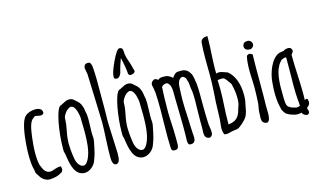

<svg xmlns="http://www.w3.org/2000/svg" viewBox="-91 -1037 2215 1332"><g transform="rotate(-15 1016.0 -371.0)"><path d="M207.5 -468.8C207.5 -494.6 185.5 -504.9 158.7 -504.9C131.8 -504.9 100.1 -495.1 85.9 -480C55.2 -455.6 40 -362.3 34.2 -269.5C34.2 -267.1 33.7 -265.1 33.7 -263.7C33.2 -257.8 32.7 -248.5 32.7 -242.2C32.2 -231.4 32.2 -220.7 32.2 -210C32.2 -167.5 35.6 -128.9 43 -104C44.4 -98.6 44.9 -94.7 45.4 -90.8C45.9 -83.5 46.4 -78.1 51.3 -70.3V-70.8L57.6 -61.5V-62L66.9 -47.4C76.2 -32.7 87.4 -21.5 109.9 -12.7C115.7 -10.3 123.5 -9.3 132.3 -9.3C157.7 -9.3 192.4 -19 196.3 -22L206.1 -26.9H205.6C223.6 -34.7 239.3 -43 227.5 -77.6C203.1 -76.7 190.9 -72.3 180.2 -68.4C168.5 -64 157.2 -59.6 142.6 -61C112.3 -64.5 99.6 -94.7 88.4 -124V-123C82 -147 79.6 -178.2 79.6 -209C79.6 -249 84 -291 87.4 -320.3C95.2 -377 102.1 -436 135.7 -453.1C139.6 -458 144 -460 148.4 -460C150.9 -460 159.2 -458 165.5 -456.5V-457C172.9 -455.1 179.7 -453.6 185.1 -453.6C192.9 -453.6 199.2 -456.1 205.1 -462.4Z M331.1 -482.9C300.8 -458.5 274.4 -307.1 274.4 -194.3V-177.2C274.4 -170.9 274.9 -167 276.9 -162.1C277.8 -159.2 279.3 -156.2 279.8 -152.3C290.5 -80.1 302.7 6.8 376 10.3C419.9 9.3 449.7 -25.9 459 -49.3L461.9 -58.1V-57.1C469.2 -77.6 476.6 -95.7 481.4 -120.1C482.9 -127.9 485.4 -135.3 486.8 -143.1L486.3 -142.6C492.2 -168.5 499 -196.8 497.1 -215.3C495.6 -225.6 495.1 -238.3 495.1 -249.5C495.1 -264.6 496.1 -283.7 496.6 -299.3C497.1 -314.5 497.6 -330.1 497.6 -343.8C497.6 -356 497.1 -367.2 496.1 -376.5C493.7 -385.7 491.7 -396 490.2 -406.2C489.3 -416 487.8 -425.3 484.9 -434.6V-433.6C477.1 -460.9 464.4 -474.6 447.3 -487.8L441.4 -493.2C436.5 -498.5 430.7 -503.9 423.3 -506.8C416 -509.8 409.2 -510.7 401.9 -510.7C383.8 -510.7 369.6 -502 356 -494.6L356.4 -495.1C348.6 -490.7 339.8 -486.3 335 -484.9ZM343.8 -400.4C349.1 -416 363.3 -436 376 -446.3C385.7 -454.1 394.5 -458 401.9 -458C424.3 -458 439 -425.3 446.3 -383.3C448.7 -371.6 448.2 -359.9 448.2 -347.2C448.2 -340.3 448.2 -330.1 448.7 -322.8C449.2 -310.1 449.7 -293 449.7 -272.5C449.7 -228.5 447.8 -172.9 439.5 -134.8C430.7 -90.3 408.7 -42.5 385.7 -41C358.4 -38.6 338.4 -70.3 333 -99.6L331.1 -110.8C328.1 -127.4 325.2 -148.9 323.7 -168.5L322.3 -193.4C321.8 -200.7 321.3 -206.5 321.3 -213.4C321.3 -217.8 321.8 -223.1 321.8 -229C322.8 -259.3 328.6 -292 335 -322.8C336.9 -331.5 337.9 -340.3 339.4 -348.6V-348.1C340.8 -357.9 341.3 -370.1 341.8 -380.4C342.3 -389.6 342.8 -397.9 343.8 -400.9Z M624 -340.3C624.5 -346.2 624.5 -357.4 624.5 -388.7V-601.1C623.5 -655.3 621.1 -688.5 617.7 -700.7V-700.2C611.8 -721.2 604 -722.2 589.4 -721.7C573.7 -720.7 564.5 -710 564.5 -689.9L572.3 -646.5C581.1 -411.6 583.5 -312 583.5 -312C583.5 -307.1 584 -301.8 584 -295.9C584 -267.1 582.5 -228.5 579.6 -178.7C576.7 -119.6 575.2 -74.2 575.7 -44.4C576.2 -8.8 585.9 8.8 604 8.3C624 7.8 632.8 -15.6 632.3 -62L623.5 -274.4C623 -287.1 623 -297.9 623 -307.6C623 -322.8 623.5 -334 624 -340.8Z M864.7 -564C883.8 -566.9 893.6 -573.7 893.6 -585.4C893.6 -588.9 891.6 -592.3 889.6 -597.2C881.8 -630.4 877.9 -644 872.1 -659.2C861.8 -688.5 856 -709.5 856 -733.9C856 -753.4 847.7 -763.2 832 -763.2C818.8 -763.2 800.8 -737.8 776.9 -686.5C754.9 -638.7 742.7 -605 742.7 -585.9C741.7 -579.1 742.2 -572.3 747.6 -567.9C755.4 -563.5 763.7 -563 771.5 -566.4C782.7 -572.3 790 -584 794.9 -597.7C795.9 -605.5 800.8 -623 809.1 -649.9C814.5 -667 819.3 -681.2 824.7 -695.3C835.4 -650.4 842.3 -611.8 844.7 -576.2C848.1 -566.9 855 -563 864.7 -564ZM753.4 -482.9C723.1 -458.5 696.8 -307.1 696.8 -194.3V-177.2C696.8 -170.9 697.3 -167 699.2 -162.1C700.2 -159.2 701.7 -156.2 702.1 -152.3C712.9 -80.1 725.1 6.8 798.3 10.3C842.3 9.3 872.1 -25.9 881.3 -49.3L884.3 -58.1V-57.1C891.6 -77.6 898.9 -95.7 903.8 -120.1C905.3 -127.9 907.7 -135.3 909.2 -143.1L908.7 -142.6C914.6 -168.5 921.4 -196.8 919.4 -215.3C918 -225.6 917.5 -238.3 917.5 -249.5C917.5 -264.6 918.5 -283.7 918.9 -299.3C919.4 -314.5 919.9 -330.1 919.9 -343.8C919.9 -356 919.4 -367.2 918.5 -376.5C916 -385.7 914.1 -396 912.6 -406.2C911.6 -416 910.2 -425.3 907.2 -434.6V-433.6C899.4 -460.9 886.7 -474.6 869.6 -487.8L863.8 -493.2C858.9 -498.5 853 -503.9 845.7 -506.8C838.4 -509.8 831.5 -510.7 824.2 -510.7C806.2 -510.7 792 -502 778.3 -494.6L778.8 -495.1C771 -490.7 762.2 -486.3 757.3 -484.9ZM766.1 -400.4C771.5 -416 785.6 -436 798.3 -446.3C808.1 -454.1 816.9 -458 824.2 -458C846.7 -458 861.3 -425.3 868.7 -383.3C871.1 -371.6 870.6 -359.9 870.6 -347.2C870.6 -340.3 870.6 -330.1 871.1 -322.8C871.6 -310.1 872.1 -293 872.1 -272.5C872.1 -228.5 870.1 -172.9 861.8 -134.8C853 -90.3 831.1 -42.5 808.1 -41C780.8 -38.6 760.7 -70.3 755.4 -99.6L753.4 -110.8C750.5 -127.4 747.6 -148.9 746.1 -168.5L744.6 -193.4C744.1 -200.7 743.7 -206.5 743.7 -213.4C743.7 -217.8 744.1 -223.1 744.1 -229C745.1 -259.3 751 -292 757.3 -322.8C759.3 -331.5 760.3 -340.3 761.7 -348.6V-348.1C763.2 -357.9 763.7 -370.1 764.2 -380.4C764.6 -389.6 765.1 -397.9 766.1 -400.9Z M1234.9 -496.1C1226.1 -500.5 1215.3 -502 1206.1 -502C1200.7 -502 1195.3 -502 1190.9 -501.5C1186 -501 1181.2 -500.5 1175.8 -500.5C1159.7 -495.6 1152.3 -484.9 1144.5 -474.1V-474.6L1139.6 -467.8C1128.4 -480.5 1105.5 -495.1 1076.2 -493.2C1057.6 -494.1 1044.4 -490.2 1036.1 -481C1030.3 -486.3 1023.4 -492.2 1014.6 -492.2C1007.8 -492.2 1001.5 -489.3 993.7 -481.9C986.8 -474.6 984.9 -467.3 984.9 -459C984.9 -450.7 987.8 -442.4 989.3 -436C989.7 -433.6 990.7 -431.2 990.7 -427.7C990.7 -427.7 991.2 -425.3 991.2 -422.4C992.7 -415 994.6 -404.3 994.6 -403.3C996.6 -372.1 998 -330.1 998 -283.7C998 -271 997.6 -258.3 997.6 -245.1C997.6 -229.5 996.6 -205.1 996.6 -189.5C996.1 -158.2 995.6 -127.9 995.6 -100.1C995.6 -80.1 995.6 -60.1 996.6 -43.5C997.1 -35.6 997.1 -29.3 997.1 -22.9C997.1 8.8 997.1 24.4 1031.7 19C1050.8 16.1 1050.8 -10.3 1050.3 -30.8V-67.4C1050.3 -107.4 1048.3 -139.6 1046.9 -168.5C1045.4 -190.9 1043.9 -222.7 1043.9 -243.7C1044.4 -253.9 1044.4 -269 1044.4 -285.6C1044.9 -331.1 1045.9 -394.5 1048.8 -427.2C1056.2 -436.5 1069.8 -445.8 1089.4 -443.4C1117.7 -424.8 1116.2 -387.7 1116.2 -349.1V-331.5C1116.2 -324.7 1116.2 -318.8 1116.7 -313V-313.5C1117.7 -297.9 1118.2 -251.5 1118.7 -211.4C1118.7 -201.7 1119.1 -192.4 1119.1 -183.6C1119.6 -158.2 1120.1 -137.7 1120.1 -113.8C1120.1 -98.6 1120.1 -82.5 1119.6 -63C1119.6 -55.7 1119.6 -48.8 1119.1 -42.5C1118.7 -35.2 1118.7 -28.8 1118.7 -23.4C1118.7 -2.9 1122.6 8.8 1138.7 8.8C1168 8.8 1173.3 -10.7 1173.3 -33.7C1173.3 -41.5 1172.4 -49.3 1171.9 -57.1C1171.4 -61.5 1170.9 -65.9 1170.9 -69.8C1168.5 -109.9 1168 -141.1 1167 -165L1165.5 -197.3C1163.6 -234.4 1162.1 -267.6 1162.1 -301.8C1162.1 -314.5 1162.6 -331.5 1163.1 -344.7C1163.6 -351.1 1164.1 -359.4 1164.1 -366.7C1165.5 -407.7 1166 -450.7 1201.2 -459C1216.8 -456.5 1229 -441.4 1229.5 -427.2C1235.8 -410.6 1236.3 -402.3 1237.3 -390.1C1237.8 -385.3 1237.8 -378.4 1238.8 -371.6L1241.7 -353C1243.2 -346.7 1244.1 -341.3 1244.1 -336.4C1245.6 -315.4 1246.1 -294.9 1246.1 -273.9C1246.1 -249 1245.6 -224.6 1244.6 -200.2C1244.1 -176.3 1243.7 -152.3 1243.7 -128.4C1243.7 -114.7 1244.1 -100.6 1244.1 -86.9C1244.1 -83 1244.1 -73.7 1243.7 -67.4C1243.2 -60.5 1242.7 -53.7 1242.7 -46.9C1242.7 -23.9 1248.5 -3.4 1279.3 -1.5C1295.9 -7.8 1300.3 -20 1300.3 -36.1C1300.3 -46.4 1298.8 -56.6 1296.9 -67.9C1294.9 -79.6 1293.5 -91.8 1293 -103C1291 -150.4 1290.5 -174.3 1290 -232.9V-270C1290 -329.1 1290 -383.8 1281.7 -418L1282.2 -417.5L1278.8 -434.1C1276.9 -443.4 1274.9 -450.7 1272 -458C1271 -460 1260.3 -476.6 1257.8 -479.5C1251 -487.8 1244.6 -491.2 1238.3 -494.6Z M1443.8 -687C1426.3 -687 1397 -681.2 1394 -655.3C1390.6 -619.1 1389.6 -578.6 1389.6 -536.6C1389.6 -518.6 1390.1 -500 1390.1 -481.4C1390.1 -462.9 1390.6 -444.3 1390.6 -425.3C1390.6 -383.3 1389.6 -339.4 1386.7 -298.8C1382.3 -249.5 1381.3 -209.5 1379.9 -164.1L1378.4 -113.8C1377.9 -104 1376.5 -90.8 1375.5 -80.6C1374 -68.4 1372.1 -56.2 1372.1 -42.5C1372.1 -28.3 1374.5 -14.2 1380.9 2C1399.9 6.3 1411.1 3.4 1423.3 -0.5L1436.5 -3.9C1441.4 -4.9 1446.8 -5.9 1451.7 -6.3C1463.9 -7.3 1475.1 -8.3 1484.4 -12.2L1483.9 -11.7C1486.8 -12.7 1500.5 -22.5 1502.4 -24.4H1502C1509.8 -29.8 1510.3 -30.8 1511.7 -31.7H1512.2C1513.2 -32.7 1514.6 -33.7 1516.6 -36.1C1531.2 -48.3 1551.3 -70.3 1555.2 -80.6V-80.1C1565.9 -100.6 1570.3 -125.5 1573.7 -146L1576.2 -160.2C1576.7 -164.6 1577.6 -166.5 1578.1 -168.9C1579.1 -174.8 1581.5 -182.1 1582 -189.5C1583.5 -202.1 1584 -216.3 1584 -229C1584 -303.2 1563 -367.7 1516.1 -406.2C1495.6 -414.6 1465.8 -423.3 1457.5 -423.3C1448.2 -423.3 1440.9 -421.4 1436 -419.4C1435.5 -430.7 1435.5 -441.4 1435.5 -452.6C1435.5 -488.3 1438 -522.9 1439.5 -557.6C1441.4 -591.8 1443.8 -627 1443.8 -661.6ZM1514.2 -123.5C1502 -87.9 1480 -61 1427.2 -57.1V-71.8C1427.2 -116.2 1429.2 -152.3 1431.2 -188.5C1433.1 -224.6 1435.5 -260.7 1435.5 -303.2C1435.5 -321.3 1435.1 -341.8 1434.1 -362.3C1433.1 -367.7 1433.1 -368.2 1433.6 -369.6C1433.6 -370.6 1434.1 -373 1434.1 -374C1439.9 -374 1445.3 -374.5 1451.7 -375C1455.6 -375.5 1460.4 -376 1464.4 -376C1467.8 -376 1473.1 -375.5 1477.1 -374.5C1486.8 -369.6 1504.4 -344.7 1514.6 -329.6L1518.6 -323.7C1521.5 -320.3 1521.5 -315.4 1522.5 -311C1522.9 -307.1 1523.4 -301.8 1525.9 -295.4V-295.9C1529.3 -281.7 1534.2 -250.5 1534.2 -217.8C1534.2 -203.6 1533.2 -189.5 1530.8 -175.8L1518.6 -139.2L1514.2 -124ZM1512.2 -31.7H1511.7Z M1676.3 -574.7C1670.9 -567.4 1667.5 -559.1 1667.5 -551.3C1667.5 -533.7 1681.2 -518.1 1712.9 -522C1722.7 -524.4 1735.4 -536.6 1735.4 -550.8C1735.4 -560.1 1730.5 -570.8 1718.8 -578.6V-578.1C1705.6 -587.4 1680.7 -579.1 1676.3 -574.7ZM1672.4 -480.5C1665.5 -449.7 1663.6 -414.6 1663.6 -381.3C1663.6 -355 1665 -330.1 1666 -309.1C1667 -292.5 1667.5 -275.4 1667.5 -258.8C1667.5 -221.2 1665.5 -183.6 1663.6 -147.5C1663.1 -139.2 1661.1 -128.4 1659.2 -117.7C1656.7 -102.5 1653.8 -87.4 1654.3 -69.8C1654.3 -67.4 1654.3 -63.5 1653.8 -59.1C1653.3 -54.7 1652.8 -48.8 1652.8 -43C1652.8 -21 1659.2 -0.5 1690.4 1C1708.5 -5.9 1712.4 -31.7 1712.4 -61.5C1712.4 -69.8 1711.9 -78.6 1711.9 -86.4C1711.4 -92.8 1711.4 -109.4 1711.4 -115.7C1712.9 -157.2 1712.9 -199.7 1712.9 -241.7V-304.7C1712.9 -363.8 1712.9 -426.3 1714.4 -482.4C1700.7 -494.1 1688 -495.6 1675.8 -485.8Z M1974.6 -459.5C1950.2 -464.8 1934.6 -456.1 1928.7 -450.2C1928.7 -450.2 1921.9 -449.2 1916 -448.7C1907.2 -447.3 1897.5 -445.8 1892.6 -443.8C1832 -418.9 1803.7 -323.2 1797.4 -272.9L1794.4 -235.4C1793 -218.8 1792.5 -200.7 1792.5 -184.6C1792.5 -145.5 1796.4 -110.4 1802.2 -87.4L1805.2 -75.2C1806.6 -69.3 1805.7 -66.4 1810.1 -56.6C1811 -54.2 1824.7 -32.2 1827.6 -29.8C1831.5 -25.9 1851.1 -15.6 1854.5 -14.2L1864.7 -10.3C1879.4 -5.4 1892.6 -0.5 1910.2 -0.5C1918.5 -0.5 1927.7 -2 1937.5 -4.9C1941.9 10.7 1958.5 19.5 1973.1 21C1995.6 13.7 1988.8 -5.9 1983.9 -20V-19.5C1982.9 -21.5 1982.4 -24.4 1981.9 -25.9L1985.8 -28.8C1997.6 -38.1 2012.7 -51.3 2002.9 -83.5C1998 -91.8 1990.2 -87.9 1981.9 -82C1982.4 -96.2 1982.9 -111.8 1982.9 -126.5C1982.9 -174.3 1980.5 -222.2 1978.5 -269.5C1976.6 -312.5 1974.6 -355 1974.6 -397C1972.2 -407.7 1976.6 -413.6 1981 -418.9C1985.8 -424.3 1989.3 -429.7 1989.3 -437C1989.3 -443.4 1986.3 -449.7 1979.5 -457ZM1933.1 -141.6C1933.6 -126 1935.1 -109.4 1936 -95.7C1937.5 -80.1 1939.5 -64.9 1939 -52.7C1929.2 -49.3 1921.4 -47.9 1913.6 -47.9L1885.3 -55.2C1879.9 -57.6 1872.6 -60.5 1872.1 -60.5C1872.1 -60.5 1871.1 -63 1869.6 -63.5C1859.4 -67.4 1852.1 -73.7 1848.1 -87.9C1843.3 -100.6 1843.3 -154.8 1843.3 -199.2C1843.3 -221.2 1843.8 -242.7 1845.7 -258.8C1847.7 -277.3 1850.1 -296.9 1854 -311L1861.8 -336.9L1862.3 -338.4L1876.5 -367.7C1881.3 -375.5 1894 -389.6 1897.9 -394C1903.8 -397.9 1922.4 -404.8 1928.2 -402.8L1933.1 -403.8H1933.6C1934.1 -386.2 1933.6 -376.5 1933.6 -358.9C1933.6 -334.5 1933.6 -310.1 1933.1 -285.6C1932.6 -256.8 1932.1 -227.5 1932.1 -198.2C1932.1 -179.7 1932.6 -160.6 1933.1 -142.1Z"/></g></svg>

Font: Amatic Mod Bold ONEptTWO
Style: Bold
Weight: 700
Designer: David Occhino Design
Foundry: David Occhino Design
Version: Version 1.2